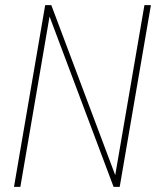

<svg xmlns="http://www.w3.org/2000/svg" viewBox="-20 -731 627 751"><path d="M448.2 0H424.3L173.8 -666.5L59.6 0H34.7L156.7 -710.9H180.7L430.7 -45.9L544.9 -710.9H570.3Z"/></svg>

Font: Roboto Mono Thin
Style: Italic
Weight: 250
Designer: Google
Version: Version 2.000985; 2015; ttfautohint (v1.3)